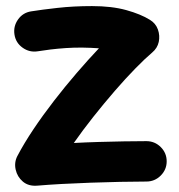

<svg xmlns="http://www.w3.org/2000/svg" viewBox="-20 -531 574 615"><path d="M26.4 -420Q30.6 -393.6 52.6 -378.1Q74.5 -362.5 101 -366.7Q118 -369.5 141.2 -372.4Q164.3 -375.2 191.8 -377.1Q218.6 -378.9 245.2 -378.5Q271.9 -378.1 296.9 -376.3Q262.5 -340 225.5 -297Q188.5 -254 152.9 -208Q117.3 -162 87.1 -116.9Q56.9 -71.8 35.6 -31.2Q25 -10.7 30.2 12.3Q35.3 35.4 53.3 50.7Q71.4 65.9 99 63.7Q133.1 60.8 177.5 58.3Q221.9 55.9 270.1 54.2Q318.4 52.5 364.9 51.5Q411.4 50.5 448.7 50.5Q475.7 50.5 494.8 31.4Q513.9 12.3 513.9 -14.2Q513.9 -41.1 494.8 -60Q475.7 -78.9 448.7 -78.9Q416.1 -78.9 376.7 -78.2Q337.3 -77.5 296.3 -76.3Q255.2 -75.1 216.4 -73Q244.8 -113.6 278.9 -156.7Q313 -199.7 347.7 -239.8Q382.4 -279.9 413.8 -311.9Q445.1 -343.9 467.4 -362.7Q484.1 -376.7 488.5 -396.7Q492.8 -416.7 485.8 -436.5Q478.8 -456.2 460.2 -467.5Q431 -485.7 384.6 -498.6Q338.1 -511.5 274.9 -511.5Q215.5 -511.5 164.1 -505.7Q112.8 -500 79.7 -494.6Q53.2 -490.5 37.7 -468.5Q22.2 -446.5 26.4 -420Z"/></svg>

Font: Mikhak VF
Style: Regular
Weight: 100
Designer: Amin Abedi
Version: Version 3.001